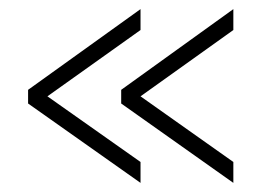

<svg xmlns="http://www.w3.org/2000/svg" viewBox="-20 -468 592 417"><path d="M41 -272.9 285.2 -448.2V-402.8L83 -258.8L285.2 -116.2V-70.8L41 -243.2ZM243.2 -272.9 486.8 -448.2V-402.8L285.2 -258.8L486.8 -116.2V-70.8L243.2 -243.2Z"/></svg>

Font: Rawline Light
Style: Regular
Weight: 300
Designer: Matt McInerney, Pablo Impallari, Rodrigo Fuenzalida
Foundry: Matt McInerney, Pablo Impallari, Rodrigo Fuenzalida
Version: Version 4.020;PS 004.020;hotconv 1.0.88;makeotf.lib2.5.64775